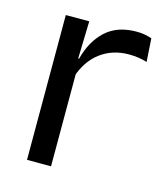

<svg xmlns="http://www.w3.org/2000/svg" viewBox="-82 -560 538 625"><g transform="rotate(15 186.5 -248.0)"><path d="M143 -298.5 124.5 -361 144.5 -362Q160.5 -424 199.5 -459.8Q238.5 -495.5 303 -495.5Q319 -495.5 331.8 -493Q344.5 -490.5 354.5 -487L359.5 -408.5Q347 -412.5 331.8 -415Q316.5 -417.5 298 -417.5Q243 -417.5 202.2 -387Q161.5 -356.5 143 -298.5ZM66 0V-488H145L141 -344L147 -338V0Z"/></g></svg>

Font: Anek Telugu Medium
Style: Regular
Weight: 400
Version: Version 1.003